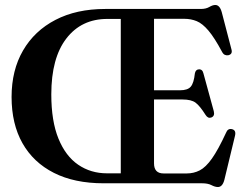

<svg xmlns="http://www.w3.org/2000/svg" viewBox="-20 -736 982 771"><path d="M402.5 -700H786Q807 -700 820.5 -708Q834 -716 844.5 -716Q862.5 -716 870.5 -687L909.5 -537.5Q915 -518 896 -514Q889 -513 882.5 -516Q876 -519 871 -529Q841 -585 817 -613.2Q793 -641.5 770 -651Q747 -660.5 719.5 -660.5H598.5V-373.5H703Q734 -373.5 746.2 -388.2Q758.5 -403 762.5 -441Q765.5 -457 778.5 -457.5Q793 -458.5 797 -441L838.5 -289.5Q843.5 -269.5 828 -264Q815 -259.5 805.5 -274.5Q782.5 -311 765.2 -323.8Q748 -336.5 713 -336.5H598.5V-80Q598.5 -39.5 637 -39.5H729.5Q758 -39.5 782 -51.8Q806 -64 831 -99.2Q856 -134.5 887.5 -202.5Q894.5 -221 911 -217.5Q929.5 -213.5 923.5 -190L881 -14Q873.5 15 855 15Q843.5 15 829.2 7.5Q815 0 791 0H396Q279 0 196.5 -41.8Q114 -83.5 70.2 -161Q26.5 -238.5 26.5 -346.5Q26.5 -454 72.5 -533.2Q118.5 -612.5 202.8 -656.2Q287 -700 402.5 -700ZM186 -357Q186 -249.5 214.8 -179.2Q243.5 -109 294 -74.5Q344.5 -40 409.5 -40H465V-660H411Q307 -660 246.5 -581.5Q186 -503 186 -357Z"/></svg>

Font: Fraunces 144pt Soft SemiBold
Style: Regular
Weight: 600
Version: Version 1.000;[b76b70a41]